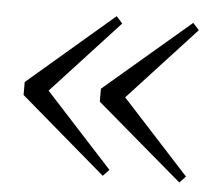

<svg xmlns="http://www.w3.org/2000/svg" viewBox="-40 -539 609 532"><g transform="rotate(5 264.5 -273.0)"><path d="M264 -51 281 -69 94 -273 281 -476 264 -495 26 -291V-255ZM477 -51 494 -69 307 -273 494 -476 477 -495 238 -291V-255Z"/></g></svg>

Font: Noto Serif JP Light
Style: Regular
Weight: 300
Designer: Ryoko NISHIZUKA 西塚涼子 (kana & ideographs); Frank Grießhammer (Latin, Greek & Cyrillic); Wenlong ZHANG 张文龙 (bopomofo); San
Foundry: Adobe
Version: Version 2.001;hotconv 1.1.0;makeotfexe 2.6.0